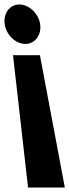

<svg xmlns="http://www.w3.org/2000/svg" viewBox="-32 -576 309 856"><path d="M-11 -468C-4 -420 38 -380 81 -380C124 -380 154 -420 147 -468C140 -516 97 -556 54 -556C11 -556 -18 -516 -11 -468ZM93 260H257L146 -330H26Z"/></svg>

Font: Poland Can Into
Style: Bold
Weight: 700
Foundry: Cannot Into Space Fonts
Version: Version 0.99